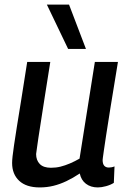

<svg xmlns="http://www.w3.org/2000/svg" viewBox="-20 -810 560 840"><path d="M154 10Q95 10 64 -19Q33 -48 33 -97Q33 -108 35 -126.5Q37 -145 41.5 -175.5Q46 -206 53.5 -253.5Q61 -301 72.5 -371Q84 -441 99 -539H200Q185 -445 175 -381Q165 -317 158.5 -275Q152 -233 148 -207Q144 -181 142 -165Q140 -149 138 -136Q138 -109 154 -92.5Q170 -76 203 -76Q225 -76 245 -81Q265 -86 286 -95Q307 -104 328 -116L395 -539H496Q476 -418 463.5 -340Q451 -262 444 -216Q437 -170 434 -148.5Q431 -127 430 -119.5Q429 -112 429 -110Q429 -93 436 -85Q443 -77 456 -77Q460 -77 467 -78Q474 -79 481 -82L478 -10Q464 -1 444 4.5Q424 10 408 10Q377 10 356 -6Q335 -22 329 -51Q299 -31 270.5 -17.5Q242 -4 213.5 3Q185 10 154 10ZM278 -596 185 -790H282L356 -596Z"/></svg>

Font: Georama ExtraCondensed Thin Medium
Style: Italic
Weight: 500
Italic angle: -9°
Version: Version 1.001